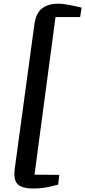

<svg xmlns="http://www.w3.org/2000/svg" viewBox="-20 -879 473 1065"><path d="M166.3 166.6Q99.7 166.6 76.3 141Q52.8 115.4 62.7 50.5L170.6 -742.9Q179.9 -808.4 214.6 -833.6Q249.3 -858.7 303.2 -858.7Q319.6 -858.7 341.2 -855.5Q362.7 -852.2 383.3 -847.9Q403.9 -843.6 417.7 -840.2Q431.6 -836.9 432.6 -836.7L424.4 -784.2H287.9L171.4 89.9L308.8 90.9L302.7 144.9Q270.2 154 237.6 160.3Q205 166.6 166.3 166.6Z"/></svg>

Font: Merriweather Light
Style: Italic
Weight: 300
Italic angle: -7.8°
Designer: Eben Sorkin
Foundry: Eben Sorkin
Version: Version 2.101